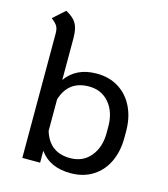

<svg xmlns="http://www.w3.org/2000/svg" viewBox="-111 -820 800 917"><g transform="rotate(15 289.0 -361.0)"><path d="M170 -59V0H82V-616Q82 -638 74.5 -651Q67 -664 45 -681L103 -733Q141 -713 155.5 -687.5Q170 -662 170 -616V-409Q221 -481 322 -481Q385 -481 431.5 -451.5Q478 -422 503 -370Q528 -318 528 -251V-219Q528 -152 503.5 -100Q479 -48 432.5 -18.5Q386 11 323 11Q219 11 170 -59ZM440 -219V-251Q440 -322 402.5 -367Q365 -412 302 -412Q200 -412 170 -313V-157Q200 -58 302 -58Q365 -58 402.5 -103Q440 -148 440 -219Z"/></g></svg>

Font: KoHo Medium
Style: Regular
Weight: 500
Version: Version 1.000; ttfautohint (v1.6)